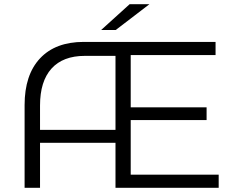

<svg xmlns="http://www.w3.org/2000/svg" viewBox="-20 -901 1109 921"><path d="M697 -881 535 -757H465L602 -881ZM607 -63H1029V0H534V-216H172V0H98V-397Q98 -542 172 -621Q246 -700 382 -700H1014V-637H607V-386H971V-325H607ZM172 -278H534V-633H387Q282 -633 227 -572Q172 -511 172 -395Z"/></svg>

Font: Montserrat Alternates
Style: Regular
Weight: 400
Designer: Julieta Ulanovsky
Foundry: Julieta Ulanovsky
Version: Version 7.200;PS 007.200;hotconv 1.0.88;makeotf.lib2.5.64775